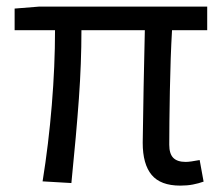

<svg xmlns="http://www.w3.org/2000/svg" viewBox="-20 -563 691 596"><path d="M423 -119.8 425.8 -292.4 429.6 -469.2H232.8Q232.8 -366.6 224.9 -257.1Q217 -147.6 201.6 5.2L112.2 0Q130.8 -115.4 140.8 -236.9Q150.8 -358.4 150.8 -469.2H25.4V-536.4L102.6 -542.6H623.2V-469.2H514Q509.2 -387.2 507.3 -280.8Q505.4 -174.4 505.4 -113.8Q505.4 -85.6 517.9 -73Q530.4 -60.4 556.4 -60.4Q569.6 -60.4 599.8 -66.2L612 0.8Q596.4 6.4 578.7 9.8Q561 13.2 539.6 13.2Q478.4 13.2 450.7 -20.1Q423 -53.4 423 -119.8Z"/></svg>

Font: 寒蝉端黑体 Light
Style: Regular
Weight: 300
Designer: ChillDuanSans {Warren2060}; 
Source Han Sans {Ryoko NISHIZUKA 西塚涼子 (kana, bopomofo & ideographs); Paul D. Hunt (Latin, G
Foundry: ChillType&Adobe
Version: Version 1.300;Glyphs 3.3 (3306)